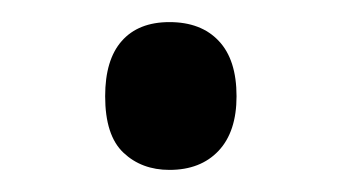

<svg xmlns="http://www.w3.org/2000/svg" viewBox="-20 -138 306 172"><path d="M74.2 -51.8Q74.2 -84.5 89.1 -101.3Q104 -118.2 131.8 -118.2Q160.2 -118.2 176 -101.3Q191.9 -84.5 191.9 -51.8Q191.9 -20 175.8 -2.9Q159.7 14.2 131.8 14.2Q106.9 14.2 90.6 -1.2Q74.2 -16.6 74.2 -51.8Z"/></svg>

Font: f01136030
Style: Regular
Weight: 400
Foundry: Ascender Corporation
Version: Version 1.10